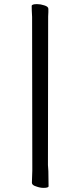

<svg xmlns="http://www.w3.org/2000/svg" viewBox="-20 -800 391 933"><path d="M134 -771Q134 -780 160 -780Q177 -780 195 -774Q215 -768 215 -757V-741Q214 -721 214 -720L213 2Q214 8 214 17Q214 24 215 32L216 105Q216 113 191 113Q175 113 156 106Q135 100 135 88L137 29Q137 17 137 5L136 -718Q134 -751 134 -771Z"/></svg>

Font: Moon Stars Kai
Style: Bold
Weight: 700
Designer: GuiWonder
Version: Version 1.101